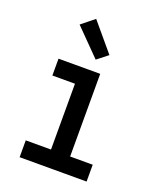

<svg xmlns="http://www.w3.org/2000/svg" viewBox="-142 -855 783 943"><g transform="rotate(20 250.0 -383.5)"><path d="M75 0V-88H207V-432H89V-520H307V-88H425V0ZM262 -578 129 -713 196 -767 318 -622Z"/></g></svg>

Font: Iosevka Curly Semibold
Style: Regular
Weight: 600
Monospace: yes
Designer: Belleve Invis
Foundry: Belleve Invis
Version: Version 22.1.2; ttfautohint (v1.8.4)